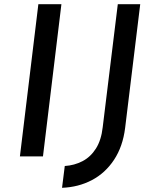

<svg xmlns="http://www.w3.org/2000/svg" viewBox="-20 -746 731 916"><path d="M163 -726H273L185 0H75ZM577 -136Q566 -47 524 16.5Q482 80 418 113.5Q354 147 276 150L289 46Q335 43 373.5 23Q412 3 437.5 -37Q463 -77 470 -139L542 -726H649Z"/></svg>

Font: Josefin Sans Medium
Style: Italic
Weight: 500
Italic angle: -7°
Designer: Santiago Orozco
Foundry: Typemade
Version: Version 2.000